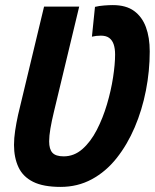

<svg xmlns="http://www.w3.org/2000/svg" viewBox="-20 -719 608 754"><path d="M218 15Q150 15 110 -5Q70 -25 52.5 -62.5Q35 -100 35 -150Q35 -176 39.5 -206Q44 -236 51 -268L153 -693H291L192 -281Q183 -244 178 -214.5Q173 -185 173 -164Q173 -133 186 -119Q199 -105 230 -105Q271 -105 303.5 -133.5Q336 -162 360 -208.5Q384 -255 400 -309Q416 -363 424 -415Q432 -467 432 -505Q432 -528 426.5 -544.5Q421 -561 409 -570Q397 -579 376 -579Q366 -579 358 -578Q350 -577 341 -575L353 -692Q369 -696 389 -697.5Q409 -699 423 -699Q475 -699 506.5 -676Q538 -653 553 -612.5Q568 -572 568 -517Q568 -440 553 -363.5Q538 -287 509 -219Q480 -151 438 -98Q396 -45 340.5 -15Q285 15 218 15Z"/></svg>

Font: Ubuntu Sans Mono
Style: Bold Italic
Weight: 700
Italic angle: -13.5°
Monospace: yes
Designer: Dalton Maag Ltd
Foundry: Dalton Maag Ltd
Version: Version 1.006